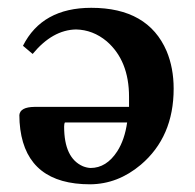

<svg xmlns="http://www.w3.org/2000/svg" viewBox="-20 -463 501 494"><path d="M307.1 -147.9H147Q145 -144.5 145 -137.2Q145 -56.2 193.4 -35.2Q203.6 -31.2 212.9 -30.8Q253.9 -30.8 281.7 -73.7Q300.8 -103.5 307.1 -147.9ZM64 -324.2 39.1 -345.2Q88.4 -442.9 214.8 -442.9Q360.8 -442.9 408.7 -331.5Q426.8 -288.1 426.8 -234.9Q426.8 -110.8 342.3 -39.1Q283.2 10.7 211.9 11.2Q51.3 11.2 32.2 -130.4Q29.8 -148.4 29.8 -167Q31.7 -187.5 68.8 -188H312V-213.9Q312 -307.1 254.4 -356.9Q219.2 -386.2 175.8 -387.2Q115.2 -386.2 64 -324.2Z"/></svg>

Font: Linux Libertine O
Style: Semibold
Weight: 700
Designer: Philipp H. Poll
Foundry: Philipp H. Poll
Version: Version 5.0.0